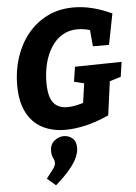

<svg xmlns="http://www.w3.org/2000/svg" viewBox="-67 -771 824 1164"><g transform="rotate(-5 345.0 -188.5)"><path d="M313 14Q232 14 171.5 -18Q111 -50 77.5 -115.5Q44 -181 44 -282Q44 -370 70 -449.5Q96 -529 145.5 -590Q195 -651 265.5 -686Q336 -721 425 -721Q482 -721 540 -706.5Q598 -692 657 -664L620 -476H522L512 -588L538 -566Q510 -578 485 -582.5Q460 -587 438 -587Q386 -587 345.5 -563Q305 -539 277.5 -496Q250 -453 236 -398Q222 -343 222 -281Q222 -223 235 -188Q248 -153 274 -137.5Q300 -122 337 -122Q362 -122 390 -128Q418 -134 450 -145L428 -106L453 -280L474 -251L389 -272L403 -362L687 -367L674 -277L589 -251L609 -280L578 -51Q504 -17 437 -1.5Q370 14 313 14ZM226 344 174 299Q203 262 217 243Q231 224 231 208Q231 192 222.5 176.5Q214 161 214 135Q214 94 241 72.5Q268 51 298 51Q327 51 350 69.5Q373 88 373 129Q373 154 360 185Q347 216 315 255Q283 294 226 344Z"/></g></svg>

Font: Bitter Thin ExtraBold
Style: Italic
Weight: 800
Italic angle: -9°
Version: Version 2.002